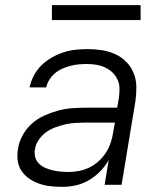

<svg xmlns="http://www.w3.org/2000/svg" viewBox="-20 -719 640 747"><path d="M223 8Q200 8 177 5.5Q154 3 133.5 -4Q113 -11 95 -23Q77 -35 64.5 -53Q52 -71 49 -93.5Q46 -116 50 -140Q54 -167 68 -192.5Q82 -218 103.5 -237.5Q125 -257 151.5 -269Q178 -281 205.5 -288.5Q233 -296 260 -298Q287 -300 314 -300H436L442 -335Q445 -354 445 -373Q445 -392 437.5 -408.5Q430 -425 417.5 -437Q405 -449 389 -456.5Q373 -464 355 -467Q337 -470 318 -470Q302 -470 286 -468.5Q270 -467 254.5 -463Q239 -459 223 -452Q207 -445 194.5 -434.5Q182 -424 172.5 -409.5Q163 -395 160 -379H95Q100 -403 112 -425.5Q124 -448 142 -465.5Q160 -483 182 -495.5Q204 -508 227.5 -515.5Q251 -523 274.5 -525.5Q298 -528 322 -528Q350 -528 377.5 -523.5Q405 -519 429 -508Q453 -497 471.5 -478Q490 -459 500 -434.5Q510 -410 510.5 -382Q511 -354 507 -326L453 0H387L403 -97Q390 -73 370 -52.5Q350 -32 326 -18Q302 -4 275.5 2Q249 8 223 8ZM247 -50Q267 -50 288 -54Q309 -58 329 -68Q349 -78 365.5 -93.5Q382 -109 393.5 -127.5Q405 -146 411.5 -166.5Q418 -187 421 -208L427 -242H314Q295 -242 275 -241Q255 -240 235.5 -235.5Q216 -231 196.5 -224Q177 -217 160 -205Q143 -193 131 -175.5Q119 -158 116 -138Q113 -122 117 -107.5Q121 -93 131.5 -82.5Q142 -72 156 -66Q170 -60 184.5 -56.5Q199 -53 215 -51.5Q231 -50 247 -50ZM182 -641V-699H527V-641Z"/></svg>

Font: Iosevka Aile Light
Style: Italic
Weight: 300
Italic angle: -9°
Designer: Belleve Invis
Foundry: Belleve Invis
Version: Version 31.1.0; ttfautohint (v1.8.4)